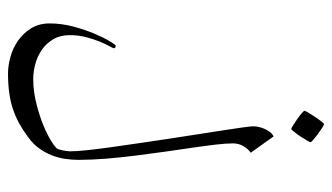

<svg xmlns="http://www.w3.org/2000/svg" viewBox="-192 -510 817 472"><g transform="rotate(90 216.0 -274.5)"><path d="M373.5 -59.1Q373.5 -43.5 371.1 -26.9Q368.7 -10.3 362.3 6.1Q356 22.5 345 37.6Q334 52.7 316.9 64.9Q299.8 77.6 283.2 86.7Q266.6 95.7 248.3 101.8Q230 107.9 208.7 110.8Q187.5 113.8 161.1 113.8Q141.6 113.8 119.9 107.7Q98.1 101.6 80.1 88.9Q62 76.2 50 56.9Q38.1 37.6 38.1 11.2Q38.1 -18.1 45.9 -47.1Q53.7 -76.2 63.5 -99.1Q73.2 -122.1 82 -136.5Q90.8 -150.9 92.8 -150.9Q99.1 -150.9 99.1 -146Q99.1 -144.5 94 -135.5Q88.9 -126.5 83 -112.1Q77.1 -97.7 72 -78.6Q66.9 -59.6 66.9 -38.1Q66.9 -14.6 76.9 2.4Q86.9 19.5 102.8 30.5Q118.7 41.5 137.7 46.6Q156.7 51.8 174.8 51.8Q200.7 51.8 227.1 45.9Q253.4 40 276.6 31.5Q299.8 22.9 317.6 13.2Q335.4 3.4 344.2 -4.9Q346.2 -6.8 347.7 -11Q349.1 -15.1 350.1 -20.3Q351.1 -25.4 351.8 -30.5Q352.5 -35.6 352.5 -38.6Q352.5 -53.2 349.9 -78.9Q347.2 -104.5 342.8 -136.5Q338.4 -168.5 333 -204.6Q327.6 -240.7 322.3 -276.9Q316.4 -315.4 310.8 -351.3Q305.2 -387.2 300.8 -415.8Q296.4 -444.3 293.7 -463.6Q291 -482.9 291 -488.8Q291 -494.6 292.5 -502Q293.9 -509.3 297.1 -516.6Q300.3 -523.9 304.9 -530Q309.6 -536.1 315.9 -539.1Q316.4 -538.1 322.8 -529.3Q329.1 -520.5 336.4 -510.3L356 -482.9Q347.7 -477.5 340.3 -465.8Q333 -454.1 333 -439Q333 -422.9 335.9 -397.5Q338.9 -372.1 343.5 -340.3Q348.1 -308.6 353.3 -272.7Q358.4 -236.8 363 -200Q367.7 -163.1 370.6 -127Q373.5 -90.8 373.5 -59.1ZM330.1 -630.4Q330.1 -628.4 325.7 -620.8Q321.3 -613.3 315.7 -604.7Q310.1 -596.2 304.4 -589.4Q298.8 -582.5 296.9 -582.5Q295.9 -582.5 288.8 -586.9Q281.7 -591.3 273.7 -596.9Q265.6 -602.5 259.3 -607.9Q252.9 -613.3 252.9 -615.2Q252.9 -617.2 257.6 -624.8Q262.2 -632.3 267.8 -640.9Q273.4 -649.4 278.8 -656.2Q284.2 -663.1 285.6 -663.1Q287.6 -663.1 294.9 -658.4Q302.2 -653.8 310.1 -647.9Q317.9 -642.1 324 -636.7Q330.1 -631.3 330.1 -630.4Z"/></g></svg>

Font: Scheherazade
Style: Regular
Weight: 400
Designer: SIL International
Foundry: SIL International
Version: Version 2.100 (build 932/914)